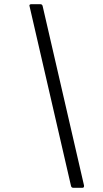

<svg xmlns="http://www.w3.org/2000/svg" viewBox="-20 -783 488 914"><path d="M329 111Q320 111 318 102L121 -752L120 -756Q120 -763 129 -763H172Q181 -763 183 -754L380 100V103Q380 111 372 111Z"/></svg>

Font: Open Sauce Two
Style: Italic
Weight: 400
Italic angle: -10°
Designer: Alfredo Marco Pradil
Foundry: Creative Sauce Fz LLC
Version: Version 1.477